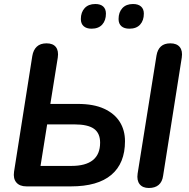

<svg xmlns="http://www.w3.org/2000/svg" viewBox="-20 -929 941 957"><path d="M112 0Q78 0 61.5 -19.5Q45 -39 50 -73L141 -650Q146 -680 163.5 -696.5Q181 -713 212 -713Q244 -713 258.5 -694.5Q273 -676 268 -642L231 -411H368Q447 -411 499 -387Q551 -363 577 -321.5Q603 -280 603 -225Q603 -115 535 -57.5Q467 0 334 0ZM182 -102H336Q407 -102 443 -131Q479 -160 479 -218Q479 -265 448.5 -287Q418 -309 351 -309H215ZM722 8Q691 8 676 -11Q661 -30 666 -64L760 -652Q765 -682 782 -697.5Q799 -713 829 -713Q861 -713 876 -694.5Q891 -676 886 -642L793 -53Q789 -23 771 -7.5Q753 8 722 8ZM625 -786Q599 -786 585 -798.5Q571 -811 571 -834Q571 -868 590 -888.5Q609 -909 643 -909Q669 -909 683 -896.5Q697 -884 697 -861Q697 -827 678.5 -806.5Q660 -786 625 -786ZM436 -786Q411 -786 397 -798.5Q383 -811 383 -834Q383 -868 402 -888.5Q421 -909 455 -909Q481 -909 494.5 -896.5Q508 -884 508 -861Q508 -827 489.5 -806.5Q471 -786 436 -786Z"/></svg>

Font: Nunito ExtraLight
Style: Italic
Weight: 200
Italic angle: -9°
Designer: Vernon Adams
Foundry: Vernon Adams
Version: Version 3.602